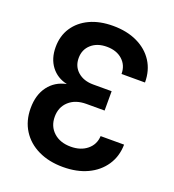

<svg xmlns="http://www.w3.org/2000/svg" viewBox="-136 -846 872 961"><g transform="rotate(20 300.0 -365.0)"><path d="M307 10Q232 10 175 -17.5Q118 -45 86.5 -95Q55 -145 55 -212Q55 -283 89.5 -329Q124 -375 184 -387Q130 -399 99 -440Q68 -481 68 -542Q68 -602 97.5 -646.5Q127 -691 179.5 -715.5Q232 -740 303 -740Q377 -740 432.5 -713.5Q488 -687 518.5 -639.5Q549 -592 549 -528H424Q424 -574 392.5 -602.5Q361 -631 309 -631Q258 -631 226.5 -603Q195 -575 195 -530Q195 -485 226.5 -457.5Q258 -430 309 -430H407V-327H310Q252 -327 217.5 -295.5Q183 -264 183 -213Q183 -162 217.5 -130.5Q252 -99 309 -99Q362 -99 396 -127Q430 -155 432 -200H557Q556 -137 524 -89.5Q492 -42 436.5 -16Q381 10 307 10Z"/></g></svg>

Font: NKDuy Mono
Style: Bold
Weight: 700
Monospace: yes
Designer: NKDuy
Foundry: NKDuy
Version: Version 2.251; ttfautohint (v1.8.4.7-5d5b)